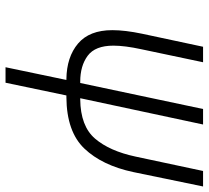

<svg xmlns="http://www.w3.org/2000/svg" viewBox="-50 -704 754 694"><g transform="rotate(90 327.0 -357.0)"><path d="M279 0 325 -220H332Q456 -221 517 -285Q578 -349 602 -462L654 -714H598L546 -470Q526 -376 481 -323.5Q436 -271 339 -270H335L430 -714H374L280 -270H275Q218 -270 181.5 -297Q145 -324 145 -390Q145 -431 158 -491L205 -714H149L102 -494Q89 -432 89 -386Q89 -303 137.5 -262Q186 -221 266 -220H269L223 0Z"/></g></svg>

Font: Noto Sans UI SemiCondensed Light
Style: Italic
Weight: 300
Width: 4
Designer: Monotype Design Team
Foundry: Monotype Imaging Inc.
Version: 1.001